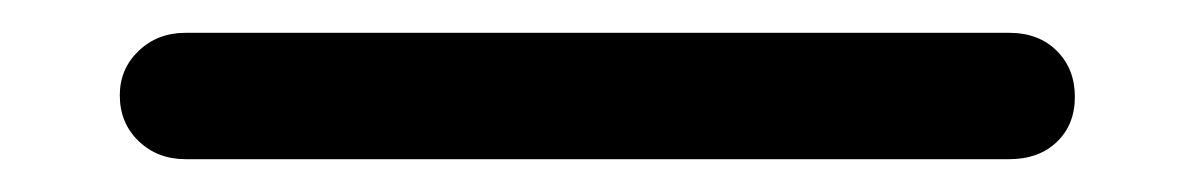

<svg xmlns="http://www.w3.org/2000/svg" viewBox="-20 63 728 117"><path d="M53 121Q53 105 64.5 94Q76 83 93 83H595Q613 83 624 94Q635 105 635 122Q635 139 624 149.5Q613 160 595 160H93Q76 160 64.5 149Q53 138 53 121Z"/></svg>

Font: Quicksand Medium
Style: Regular
Weight: 500
Designer: Andrew Paglinawan
Foundry: Andrew Paglinawan
Version: Version 3.000